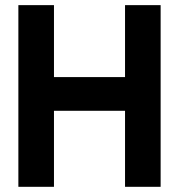

<svg xmlns="http://www.w3.org/2000/svg" viewBox="-20 -720 690 740"><path d="M50.8 -700.2H188V-422.9H461.9V-700.2H599.1V0H461.9V-293H188V0H50.8Z"/></svg>

Font: TASA Explorer
Style: Bold
Weight: 700
Designer: Weizhong Zhang
Foundry: Local Remote
Version: Version 1.000;Glyphs 3.1.2 (3151)